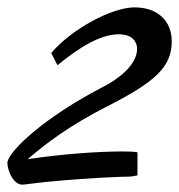

<svg xmlns="http://www.w3.org/2000/svg" viewBox="-37 -512 486 521"><path d="M328 -492C267 -492 158 -434 102 -368L119 -335C182 -387 238 -419 286 -419C317 -419 335 -403 335 -379C335 -334 279 -295 246 -278C81 -193 -9 -104 -16 -75L-17 -71C-17 -48 0 -11 23 -11C38 -11 71 -20 242 -30C330 -35 305 -30 336 -36V-99C320 -101 306 -101 293 -101C237 -101 136 -95 38 -80C88 -123 151 -171 255 -224C389 -292 429 -333 429 -400C429 -455 391 -492 328 -492Z"/></svg>

Font: Marck Script
Style: Regular
Weight: 400
Designer: Denis Masharov, Marck Fogel
Foundry: Denis Masharov
Version: Version 1.002